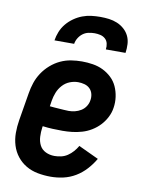

<svg xmlns="http://www.w3.org/2000/svg" viewBox="-85 -799 644 865"><g transform="rotate(10 237.5 -366.0)"><path d="M207 8Q177 8 148 2.5Q119 -3 95 -17Q71 -31 53.5 -53Q36 -75 27.5 -102.5Q19 -130 19 -159.5Q19 -189 24 -219L45 -345Q49 -370 57 -394Q65 -418 79.5 -440Q94 -462 114.5 -480Q135 -498 158.5 -509Q182 -520 207 -524Q232 -528 257 -528Q282 -528 307 -524Q332 -520 353.5 -509.5Q375 -499 392.5 -482.5Q410 -466 420 -444Q430 -422 433.5 -397Q437 -372 433 -347Q430 -325 419 -303.5Q408 -282 392 -265Q376 -248 355.5 -235.5Q335 -223 312.5 -216.5Q290 -210 268 -207.5Q246 -205 224 -205Q201 -205 178.5 -206Q156 -207 133 -210L132 -204Q129 -183 130 -161.5Q131 -140 140 -122.5Q149 -105 167.5 -96Q186 -87 208 -87Q223 -87 238.5 -90.5Q254 -94 267.5 -103Q281 -112 292 -124.5Q303 -137 311 -151L403 -108Q388 -82 367 -59Q346 -36 320 -20.5Q294 -5 265 1.5Q236 8 207 8ZM236 -298Q250 -298 264.5 -301.5Q279 -305 292 -313Q305 -321 313.5 -334Q322 -347 324 -361Q327 -376 323.5 -390.5Q320 -405 310 -415Q300 -425 285.5 -429Q271 -433 256 -433Q237 -433 218 -425.5Q199 -418 185 -402.5Q171 -387 163.5 -368Q156 -349 153 -330L149 -304Q160 -303 171 -302Q182 -301 192.5 -300.5Q203 -300 214 -299Q225 -298 236 -298ZM118 -600Q121 -620 129 -640Q137 -660 151 -677Q165 -694 183.5 -707Q202 -720 222 -727.5Q242 -735 262.5 -737.5Q283 -740 303 -740Q324 -740 343.5 -737.5Q363 -735 381 -727.5Q399 -720 413.5 -707Q428 -694 436 -677Q444 -660 445 -640Q446 -620 443 -600H353Q355 -614 352 -627Q349 -640 339.5 -648.5Q330 -657 317 -660Q304 -663 291 -663Q277 -663 263 -660Q249 -657 237.5 -648.5Q226 -640 218 -627Q210 -614 208 -600Z"/></g></svg>

Font: Iosevka QP
Style: Bold Italic
Weight: 700
Italic angle: -9°
Designer: Belleve Invis
Foundry: Belleve Invis
Version: Version 20.0.0; ttfautohint (v1.8.4)